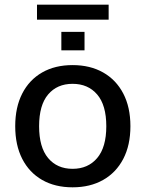

<svg xmlns="http://www.w3.org/2000/svg" viewBox="-20 -791 621 820"><path d="M290 9Q215 9 160 -22.5Q105 -54 75 -112.5Q45 -171 45 -252Q45 -333 75 -391.5Q105 -450 160 -481.5Q215 -513 290 -513Q365 -513 420.5 -481.5Q476 -450 506.5 -391.5Q537 -333 537 -252Q537 -171 506.5 -112.5Q476 -54 420.5 -22.5Q365 9 290 9ZM290 -70Q356 -70 395 -116Q434 -162 434 -252Q434 -342 395 -387.5Q356 -433 290 -433Q224 -433 185.5 -387.5Q147 -342 147 -252Q147 -162 185.5 -116Q224 -70 290 -70ZM138 -707V-771H444V-707ZM242 -576V-655H341V-576Z"/></svg>

Font: Mulish SemiBold
Style: Regular
Weight: 600
Designer: Vernon Adams
Foundry: Vernon Adams
Version: Version 3.603; ttfautohint (v1.8.3)